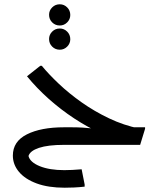

<svg xmlns="http://www.w3.org/2000/svg" viewBox="-20 -676 757 896"><path d="M586 -6Q522 -22 455.5 -52Q389 -82 326 -123.5Q263 -165 207 -215Q151 -265 106 -320L168 -369H175Q207 -330 254.5 -285Q302 -240 361.5 -198Q421 -156 489.5 -123.5Q558 -91 631 -76ZM279 0V-82H314Q341 -82 366 -80.5Q391 -79 407 -77Q423 -75 423 -75L517 -82H657V-75L634 0ZM282 200Q205 200 151 180Q97 160 68.5 126Q40 92 40 50Q40 -16 105.5 -49Q171 -82 279 -82V0Q204 0 162 14Q120 28 113 52Q120 81 165.5 99.5Q211 118 280 118Q296 118 317 117Q338 116 361 114L375 185V195Q349 198 324.5 199Q300 200 282 200ZM308 -493Q308 -473 293.5 -458.5Q279 -444 259 -444Q238 -444 223.5 -458.5Q209 -473 209 -494Q209 -514 223.5 -528.5Q238 -543 259 -543Q279 -543 293.5 -528.5Q308 -514 308 -493ZM308 -606Q308 -586 293.5 -571.5Q279 -557 259 -557Q238 -557 223.5 -571.5Q209 -586 209 -607Q209 -627 223.5 -641.5Q238 -656 259 -656Q279 -656 293.5 -641.5Q308 -627 308 -606Z"/></svg>

Font: Fustat Medium
Style: Regular
Weight: 500
Designer: Mohamed Gaber, Khaled Hosny, Laura Garcia Mut
Foundry: Kief Type Foundry, Alif Type Foundry, Hard Type Foundry
Version: Version 1.007